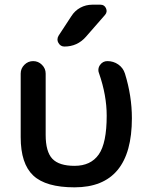

<svg xmlns="http://www.w3.org/2000/svg" viewBox="-20 -803 625 811"><path d="M404.3 -783.2Q420.9 -783.2 427.7 -768.1Q434.6 -752.9 423.8 -740.2L342.8 -647.5Q306.6 -606.4 252 -606.4Q235.4 -606.4 226.6 -622.1Q222.7 -628.9 222.7 -635.7Q222.7 -644.5 227.5 -652.3L281.2 -734.4Q295.9 -757.8 319.3 -770.5Q342.8 -783.2 370.1 -783.2ZM537.1 -303.7Q537.1 -11.7 294.9 -11.7Q173.8 -11.7 120.6 -61.5Q67.4 -111.3 67.4 -223.6V-492.2Q67.4 -513.7 83 -529.3Q98.6 -544.9 120.1 -544.9Q141.6 -544.9 157.2 -529.3Q172.9 -513.7 172.9 -492.2V-233.4Q172.9 -162.1 201.2 -132.3Q229.5 -102.5 294.9 -102.5Q363.3 -102.5 397 -150.4Q430.7 -198.2 430.7 -314.5Q430.7 -400.4 398.4 -493.2Q395.5 -500 395.5 -506.8Q395.5 -518.6 402.3 -528.3Q414.1 -544.9 433.6 -544.9Q459 -544.9 479.5 -530.8Q500 -516.6 507.8 -492.2Q537.1 -397.5 537.1 -303.7Z"/></svg>

Font: Gen Jyuu Gothic P Medium
Style: Regular
Weight: 500
Designer: [Source Han Sans]
Ryoko NISHIZUKA  (kana & ideographs); Paul D. Hunt (Latin, Greek & Cyrillic); Wenlong ZHANG  (bopomofo
Version: Version 1.002.20150607